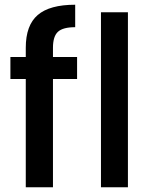

<svg xmlns="http://www.w3.org/2000/svg" viewBox="-20 -792 636 812"><path d="M306 -458H204V0H89V-458H24V-551H89V-590Q89 -685 139.5 -728.5Q190 -772 298 -772V-677Q246 -677 225 -657.5Q204 -638 204 -590V-551H306ZM521 -740V0H407V-740Z"/></svg>

Font: Poppins-Tabular Medium
Style: Regular
Weight: 500
Designer: Ninad Kale (Devanagari), Jonny Pinhorn (Latin)
Foundry: Indian Type Foundry
Version: Version 4.004